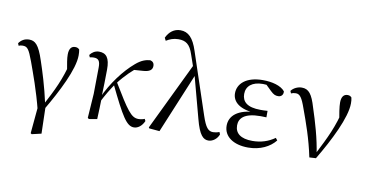

<svg xmlns="http://www.w3.org/2000/svg" viewBox="-90 -1057 2907 1517"><g transform="rotate(10 1363.0 -298.5)"><path d="M221.9 201.2 230.9 207.4 306.7 189.8 300.6 -44.3 294.4 -45.7C263.3 -187.1 227.9 -297.1 201.1 -376.7C160.8 -501 129.5 -525.4 81.9 -525.4C47 -525.4 19.8 -509.3 0.4 -481.9L7.8 -462.8C18.2 -467.4 29.1 -469.2 39.8 -469.2C77.5 -469.2 90.1 -453.8 126.3 -356.6C159.1 -264.6 205.3 -143.7 246.5 19.9L245.4 -54.5ZM294.2 -3.5C389.5 -165.4 488.3 -358 488.3 -469.6C488.3 -487.9 487.3 -500.6 484.4 -516.5C475.3 -525.8 467.4 -530.6 449.9 -530.6C420.3 -530.6 402.1 -508.8 402.1 -461.8C402.1 -429.6 407.4 -400.5 425.5 -298.4L434.1 -409.4C397.4 -262.3 353.4 -172.6 276.9 -28.9Z M655 11.1 720.1 0C723.1 -57.9 724.5 -114.7 726 -174.4L723.8 -177.6C726.1 -251.6 728.9 -329 728.9 -397.8C729.9 -492.9 699.9 -527.4 642.6 -527.4C609.7 -527.4 584.8 -508.6 570.1 -488L577.5 -470.4C587.3 -472.6 597.8 -474.2 609.2 -474.2C646.8 -474.2 661.6 -456.3 660.8 -402.2L658.3 -191.8L645.2 3.1ZM713.7 -128.6C753.6 -206.8 773.3 -237.8 810.2 -293.4L815.8 -300.4C874.9 -377.1 931.3 -429.8 991.1 -474.7L919.1 -431.6L1009.1 -437.9C1059.1 -440.9 1084.7 -456.2 1084.7 -489.9C1084.7 -515.9 1070 -526 1052.7 -530.6C1018.9 -527.8 983.1 -517.9 937.1 -478.1C854.2 -407.6 768.8 -294.6 713.1 -171L706.2 -155.3H699.1ZM1016.4 14.6C1047.3 14.6 1079.7 -8.6 1097.9 -50.7L1089.5 -67C1078.1 -61.7 1060 -57.1 1040.3 -57.1C981.7 -57.1 947.3 -107.9 821 -317.2L799.8 -295.8C916.1 -55.1 957.2 14.6 1016.4 14.6Z M1137.7 1 1221.1 8.4 1426.4 -486.1 1399.2 -558.1 1133.3 -6.2ZM1614.2 14.6C1648.5 14.6 1683.2 -12 1696.7 -49.1L1689.1 -67.4C1672.2 -60.1 1651.7 -57.1 1638.9 -57.1C1601.5 -57.1 1578.2 -80.5 1547 -175L1383.9 -664.1C1351.6 -764.4 1309.8 -805.5 1246.6 -805.5C1195.7 -805.5 1156.9 -774.7 1134.3 -725.9L1145.8 -703.2C1172.7 -720 1203.9 -732.9 1243 -732.9C1301.3 -732.9 1336.4 -711.3 1362 -632.1L1412.4 -486.2L1415.2 -483.6L1506.9 -141C1540.4 -10.9 1574.6 14.6 1614.2 14.6Z M1932.3 14.6C2028.9 14.6 2105.8 -24.4 2150.3 -80.5L2135.9 -98.8C2084.3 -62.1 2024.4 -42.9 1956.6 -42.9C1863.1 -42.9 1817 -79.9 1817 -143.3C1817 -199.8 1856.7 -246.9 1987.6 -246.9C1998.2 -246.9 2008.2 -246.9 2034.3 -245.7V-297.7C2009.9 -295.7 1994.5 -295.7 1978.2 -295.7C1869.1 -295.7 1829.1 -336.6 1829.1 -397.6C1829.1 -459.9 1875.7 -500.7 1961.7 -500.7C1987.9 -500.7 2007.4 -498.1 2042 -491.9L2032.7 -511.5L1976.6 -512.6L2033.9 -456.8C2059.7 -431.9 2074 -426.5 2096.6 -426.5C2120.3 -426.5 2138 -444 2134.6 -471.9C2101.9 -512.9 2029.1 -530.6 1956.8 -530.6C1821.5 -530.6 1756.7 -465.9 1756.7 -390.7C1756.7 -321.8 1815.4 -267.8 1952.7 -263.4V-271.6C1797.9 -267.2 1736.1 -203.8 1736.1 -126.7C1736.1 -39.4 1814.8 14.6 1932.3 14.6Z M2423.3 7.3 2475.8 4.4C2573.9 -159.8 2673.1 -356.6 2673.1 -469.6C2673.1 -488.2 2672.1 -501 2668.4 -516.7C2660.1 -526 2651.4 -530.8 2635.9 -530.8C2604.3 -530.8 2587.1 -506.6 2587.1 -462C2587.1 -427.5 2595.5 -375.6 2609.7 -295.2L2622.7 -423.6C2586.2 -266.1 2539.7 -174.9 2468.1 -33.8L2461.7 -22.3H2476.2C2458.1 -150.8 2419.2 -278.7 2383.9 -386.3C2353.9 -488.7 2325.9 -525.8 2269.8 -525.8C2238.1 -525.8 2203.7 -510.3 2184.6 -484.2L2192.8 -465.5C2202.8 -470.5 2215.4 -473.5 2230.8 -473.5C2262.9 -473.5 2281.4 -448.7 2309.7 -367.2C2349.4 -259.3 2393.7 -136.2 2423.3 7.3Z"/></g></svg>

Font: Source Han Serif CN VF
Style: Regular
Weight: 250
Designer: Ryoko NISHIZUKA 西塚涼子 (kana & ideographs); Frank Grießhammer (Latin, Greek & Cyrillic); Wenlong ZHANG 张文龙 (bopomofo); San
Foundry: Adobe
Version: Version 2.002;hotconv 1.1.0;makeotfexe 2.6.0